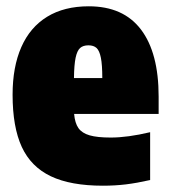

<svg xmlns="http://www.w3.org/2000/svg" viewBox="-20 -579 539 610"><path d="M484 -217H215.5Q218 -188 229.2 -172Q240.5 -156 264.8 -149Q289 -142 332 -142Q385.5 -142 457 -159V-7Q415 2.5 380 6.8Q345 11 307 11Q204.5 11 141.5 -19Q78.5 -49 49.2 -112.2Q20 -175.5 20 -278Q20 -366.5 47.8 -429.5Q75.5 -492.5 129.8 -525.8Q184 -559 262 -559Q372 -559 428 -485Q484 -411 484 -272ZM215 -331H305Q305 -373 300.5 -395.5Q296 -418 286.8 -426.5Q277.5 -435 261 -435Q244 -435 234.5 -426.5Q225 -418 220.2 -395.5Q215.5 -373 215 -331Z"/></svg>

Font: Encode Sans Condensed Black
Style: Regular
Weight: 900
Width: 3
Designer: Multiple Designers
Foundry: Impallari Type
Version: Version 2.000